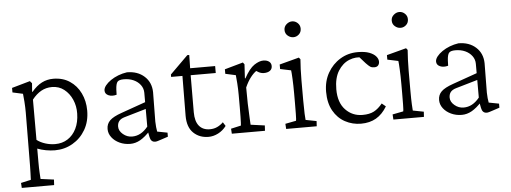

<svg xmlns="http://www.w3.org/2000/svg" viewBox="-53 -791 3075 1155"><g transform="rotate(-5 1484.0 -214.0)"><path d="M35.2 214.8 33.2 184.6 93.8 170.9Q93.8 166 94.2 156.2Q94.7 146.5 95.2 129.4Q95.7 112.3 96.2 87.4Q96.7 62.5 96.7 27.3L98.6 -236.3Q98.6 -266.6 96.2 -300.8Q93.8 -335 91.8 -348.6L29.3 -362.3V-389.6L139.6 -420.9L151.4 -407.2L147.5 -355.5H150.4Q179.7 -390.6 211.4 -406.7Q243.2 -422.9 280.3 -422.9Q337.9 -422.9 379.9 -395Q421.9 -367.2 444.8 -319.8Q467.8 -272.5 467.8 -214.8Q467.8 -149.4 439 -99.6Q410.2 -49.8 361.3 -21.5Q312.5 6.8 253.9 6.8Q227.5 6.8 199.2 1.5Q170.9 -3.9 148.4 -12.7V66.4Q148.4 106.4 149.9 130.9Q151.4 155.3 152.3 170.9L232.4 181.6L230.5 214.8ZM258.8 -30.3Q301.8 -30.3 334.5 -51.3Q367.2 -72.3 386.2 -110.8Q405.3 -149.4 406.2 -202.1Q407.2 -247.1 390.1 -286.1Q373 -325.2 341.8 -349.6Q310.5 -374 268.6 -374Q232.4 -374 203.1 -357.4Q173.8 -340.8 148.4 -308.6V-65.4Q169.9 -48.8 199.2 -39.6Q228.5 -30.3 258.8 -30.3Z M709 7.8Q673.8 7.8 644.5 -5.9Q615.2 -19.5 597.7 -42.5Q580.1 -65.4 580.1 -92.8Q580.1 -124 601.1 -144.5Q622.1 -165 672.9 -182.6L819.3 -234.4V-291Q819.3 -317.4 803.7 -338.4Q788.1 -359.4 762.2 -371.1Q736.3 -382.8 703.1 -382.8Q674.8 -382.8 665 -371.6Q655.3 -360.4 653.3 -325.2L652.3 -293.9Q624 -286.1 603 -295.4Q582 -304.7 582 -325.2Q582 -339.8 594.2 -355.5Q606.4 -371.1 627 -385.3Q647.5 -399.4 672.9 -409.2Q698.2 -418.9 725.6 -422.9Q790 -422.9 830.6 -386.2Q871.1 -349.6 872.1 -290L870.1 -112.3Q870.1 -98.6 872.1 -79.1Q874 -59.6 876 -51.8L937.5 -40V-15.6L896.5 -2Q884.8 2 875 4.9Q865.2 7.8 859.4 7.8Q833 7.8 827.1 -23.4L820.3 -58.6L832 -61.5Q798.8 -25.4 769.5 -8.8Q740.2 7.8 709 7.8ZM723.6 -35.2Q751 -35.2 774.4 -47.9Q797.9 -60.5 819.3 -86.9V-193.4L688.5 -155.3Q665 -148.4 654.8 -135.3Q644.5 -122.1 644.5 -101.6Q644.5 -76.2 668.9 -55.7Q693.4 -35.2 723.6 -35.2Z M1289.1 -49.8Q1268.6 -22.5 1239.7 -7.8Q1210.9 6.8 1181.6 6.8Q1127 6.8 1090.8 -27.8Q1054.7 -62.5 1054.7 -130.9L1056.6 -372.1H988.3V-386.7L1096.7 -494.1H1108.4L1106.4 -393.6L1105.5 -148.4Q1105.5 -93.8 1128.4 -65.9Q1151.4 -38.1 1193.4 -38.1Q1218.8 -38.1 1238.8 -47.9Q1258.8 -57.6 1274.4 -73.2ZM1082 -372.1V-414.1H1257.8V-372.1Z M1322.3 0 1320.3 -30.3 1380.9 -43.9Q1381.8 -49.8 1382.3 -62Q1382.8 -74.2 1383.3 -96.2Q1383.8 -118.2 1383.8 -151.4V-229.5Q1383.8 -263.7 1381.3 -299.3Q1378.9 -335 1377 -348.6L1314.5 -362.3V-389.6L1425.8 -420.9L1434.6 -409.2L1429.7 -325.2L1432.6 -324.2Q1463.9 -381.8 1494.1 -401.9Q1524.4 -421.9 1548.8 -421.9Q1570.3 -421.9 1583.5 -412.1Q1596.7 -402.3 1596.7 -384.8Q1596.7 -366.2 1583 -356.4Q1569.3 -346.7 1546.9 -346.7Q1531.2 -346.7 1516.6 -354Q1502 -361.3 1491.2 -372.1L1502.9 -364.3Q1484.4 -351.6 1466.3 -328.1Q1448.2 -304.7 1432.6 -269.5L1433.6 -171.9Q1434.6 -152.3 1435.5 -127.9Q1436.5 -103.5 1437.5 -80.6Q1438.5 -57.6 1439.5 -43.9L1524.4 -32.2L1522.5 0Z M1650.4 0 1648.4 -31.2 1713.9 -43.9Q1714.8 -47.9 1715.3 -55.7Q1715.8 -63.5 1716.3 -85.4Q1716.8 -107.4 1716.8 -151.4V-210Q1716.8 -257.8 1714.8 -296.4Q1712.9 -335 1710.9 -348.6L1645.5 -362.3V-389.6L1763.7 -420.9L1772.5 -410.2Q1770.5 -379.9 1769 -351.6Q1767.6 -323.2 1767.6 -284.2V-161.1Q1767.6 -111.3 1769 -81.5Q1770.5 -51.8 1771.5 -43.9L1836.9 -31.2L1835 0ZM1742.2 -545.9Q1723.6 -545.9 1708 -559.1Q1692.4 -572.3 1692.4 -593.8Q1692.4 -614.3 1708 -627.9Q1723.6 -641.6 1742.2 -641.6Q1760.7 -641.6 1775.4 -627.9Q1790 -614.3 1790 -593.8Q1790 -572.3 1775.4 -559.1Q1760.7 -545.9 1742.2 -545.9Z M2102.5 7.8Q2050.8 7.8 2006.3 -16.1Q1961.9 -40 1935.5 -86.9Q1909.2 -133.8 1909.2 -201.2Q1909.2 -265.6 1937.5 -315.4Q1965.8 -365.2 2013.2 -394Q2060.5 -422.9 2119.1 -422.9Q2162.1 -422.9 2189 -412.6Q2215.8 -402.3 2229 -386.7Q2242.2 -371.1 2242.2 -354.5Q2242.2 -341.8 2234.9 -332.5Q2227.5 -323.2 2210.9 -323.2Q2196.3 -323.2 2187 -329.1Q2177.7 -335 2161.1 -352.5L2121.1 -397.5L2148.4 -387.7Q2105.5 -397.5 2064.9 -380.9Q2024.4 -364.3 1998 -321.8Q1971.7 -279.3 1971.7 -210.9Q1971.7 -130.9 2013.2 -87.4Q2054.7 -43.9 2116.2 -43.9Q2158.2 -43.9 2185.1 -58.1Q2211.9 -72.3 2236.3 -102.5L2259.8 -83Q2232.4 -37.1 2193.8 -14.6Q2155.3 7.8 2102.5 7.8Z M2297.9 0 2295.9 -31.2 2361.3 -43.9Q2362.3 -47.9 2362.8 -55.7Q2363.3 -63.5 2363.8 -85.4Q2364.3 -107.4 2364.3 -151.4V-210Q2364.3 -257.8 2362.3 -296.4Q2360.4 -335 2358.4 -348.6L2293 -362.3V-389.6L2411.1 -420.9L2419.9 -410.2Q2418 -379.9 2416.5 -351.6Q2415 -323.2 2415 -284.2V-161.1Q2415 -111.3 2416.5 -81.5Q2418 -51.8 2418.9 -43.9L2484.4 -31.2L2482.4 0ZM2389.6 -545.9Q2371.1 -545.9 2355.5 -559.1Q2339.8 -572.3 2339.8 -593.8Q2339.8 -614.3 2355.5 -627.9Q2371.1 -641.6 2389.6 -641.6Q2408.2 -641.6 2422.9 -627.9Q2437.5 -614.3 2437.5 -593.8Q2437.5 -572.3 2422.9 -559.1Q2408.2 -545.9 2389.6 -545.9Z M2710.9 7.8Q2675.8 7.8 2646.5 -5.9Q2617.2 -19.5 2599.6 -42.5Q2582 -65.4 2582 -92.8Q2582 -124 2603 -144.5Q2624 -165 2674.8 -182.6L2821.3 -234.4V-291Q2821.3 -317.4 2805.7 -338.4Q2790 -359.4 2764.2 -371.1Q2738.3 -382.8 2705.1 -382.8Q2676.8 -382.8 2667 -371.6Q2657.2 -360.4 2655.3 -325.2L2654.3 -293.9Q2626 -286.1 2605 -295.4Q2584 -304.7 2584 -325.2Q2584 -339.8 2596.2 -355.5Q2608.4 -371.1 2628.9 -385.3Q2649.4 -399.4 2674.8 -409.2Q2700.2 -418.9 2727.5 -422.9Q2792 -422.9 2832.5 -386.2Q2873 -349.6 2874 -290L2872.1 -112.3Q2872.1 -98.6 2874 -79.1Q2876 -59.6 2877.9 -51.8L2939.5 -40V-15.6L2898.4 -2Q2886.7 2 2877 4.9Q2867.2 7.8 2861.3 7.8Q2835 7.8 2829.1 -23.4L2822.3 -58.6L2834 -61.5Q2800.8 -25.4 2771.5 -8.8Q2742.2 7.8 2710.9 7.8ZM2725.6 -35.2Q2752.9 -35.2 2776.4 -47.9Q2799.8 -60.5 2821.3 -86.9V-193.4L2690.4 -155.3Q2667 -148.4 2656.7 -135.3Q2646.5 -122.1 2646.5 -101.6Q2646.5 -76.2 2670.9 -55.7Q2695.3 -35.2 2725.6 -35.2Z"/></g></svg>

Font: Crimson Pro ExtraLight
Style: Regular
Weight: 250
Designer: Jacques Le Bailly
Foundry: Baron von Fonthausen
Version: Version 1.003